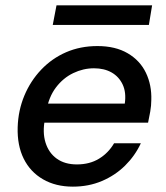

<svg xmlns="http://www.w3.org/2000/svg" viewBox="-20 -685 621 717"><path d="M252 12Q188 12 140.5 -15.5Q93 -43 68.5 -92.5Q44 -142 46 -210Q48 -273 71 -328Q94 -383 134 -425Q174 -467 227 -490Q280 -513 344 -513Q411 -513 457 -486Q503 -459 525 -413Q547 -367 545 -311Q545 -291 541 -268Q537 -245 533 -227H121L133 -298H446Q452 -340 438 -369.5Q424 -399 396.5 -414.5Q369 -430 331 -430Q291 -430 253.5 -412Q216 -394 189 -358.5Q162 -323 153 -270L148 -241Q138 -191 150 -152.5Q162 -114 192 -92.5Q222 -71 267 -71Q315 -71 350 -92.5Q385 -114 406 -150H506Q484 -103 447 -66.5Q410 -30 360.5 -9Q311 12 252 12ZM177 -592 191 -665H548L536 -592Z"/></svg>

Font: DM Sans 17pt Medium
Style: Italic
Weight: 500
Italic angle: -10°
Version: Version 4.004;gftools[0.9.30]